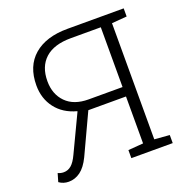

<svg xmlns="http://www.w3.org/2000/svg" viewBox="-128 -830 925 952"><g transform="rotate(-20 335.0 -353.5)"><path d="M625 -42.5V0H406.7V-42.5L486.3 -48.8V-296.4H287.6L188.5 -84Q166 -37.6 137.7 -16.8Q109.4 3.9 76.2 3.9Q47.4 3.9 25.4 -12.2L38.1 -55.7Q51.8 -48.8 68.4 -48.8Q90.8 -48.8 108.4 -63.7Q126 -78.6 142.1 -113.3L234.9 -308.6L234.4 -310.5Q164.6 -329.1 126 -379.4Q87.4 -429.7 87.4 -499.5Q87.4 -601.1 151.1 -656Q214.8 -710.9 328.1 -710.9H625V-668L545.4 -661.6V-48.8ZM328.1 -661.6Q238.8 -661.6 192.4 -619.6Q146 -577.6 146 -500.5Q146 -431.6 188 -388.9Q230 -346.2 307.1 -346.2H486.3V-661.6Z"/></g></svg>

Font: Roboto Slab Light
Style: Regular
Weight: 300
Designer: Google
Version: Version 2.000; ttfautohint (v1.8.1.43-b0c9)